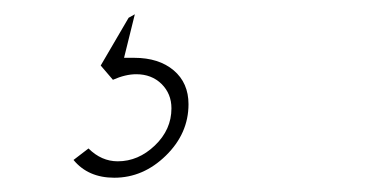

<svg xmlns="http://www.w3.org/2000/svg" viewBox="-20 -40 530 269"><path d="M168.9 -20 160.2 -15.1 121.1 51.8 138.2 71.8Q155.8 64 170.9 64Q192.4 64 206.3 77.6Q220.2 91.3 220.2 111.8Q220.2 141.6 197 163.8Q173.8 186 145 186Q122.1 186 104 168L83 184.1Q103.5 209 140.1 209Q180.7 209 212.4 178Q244.1 147 244.1 106Q244.1 76.2 223.4 58.6Q202.6 41 168 41H153.8Z"/></svg>

Font: Comic Neue Angular Light Italic
Style: Regular
Weight: 300
Italic angle: -12°
Designer: Craig Rozynski
Foundry: Craig Rozynski
Version: Version 2.003